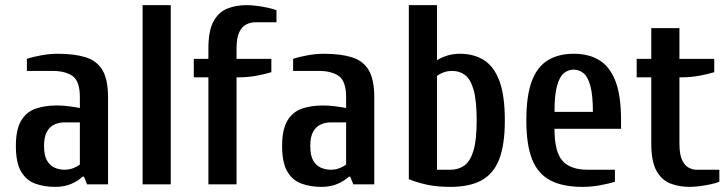

<svg xmlns="http://www.w3.org/2000/svg" viewBox="-20 -720 2845 750"><path d="M195 10Q152 10 117 -3Q82 -16 62 -50.5Q42 -85 42 -150Q42 -214 62.5 -248.5Q83 -283 119 -295.5Q155 -308 202 -308Q225 -308 248.5 -305Q272 -302 292 -298V-340Q292 -403 263.5 -423Q235 -443 185 -443H85V-490Q108 -498 141.5 -504Q175 -510 205 -510Q270 -510 314 -496.5Q358 -483 380 -446.5Q402 -410 402 -340V0H320L308 -30H303Q286 -14 259 -2Q232 10 195 10ZM232 -57Q251 -57 267 -63.5Q283 -70 292 -77V-242H232Q212 -242 193.5 -234Q175 -226 163.5 -206Q152 -186 152 -150Q152 -113 163.5 -93Q175 -73 193.5 -65Q212 -57 232 -57Z M537 0V-700H647V0Z M794 0V-418H737V-490H794V-530Q794 -600 814 -636.5Q834 -673 868 -686.5Q902 -700 944 -700Q962 -700 984.5 -697Q1007 -694 1027.5 -689.5Q1048 -685 1060 -680V-633H977Q959 -633 942 -624.5Q925 -616 914.5 -594Q904 -572 904 -530V-490H1040V-438Q1018 -431 983.5 -424.5Q949 -418 914 -418H904V0Z M1235 10Q1192 10 1157 -3Q1122 -16 1102 -50.5Q1082 -85 1082 -150Q1082 -214 1102.5 -248.5Q1123 -283 1159 -295.5Q1195 -308 1242 -308Q1265 -308 1288.5 -305Q1312 -302 1332 -298V-340Q1332 -403 1303.5 -423Q1275 -443 1225 -443H1125V-490Q1148 -498 1181.5 -504Q1215 -510 1245 -510Q1310 -510 1354 -496.5Q1398 -483 1420 -446.5Q1442 -410 1442 -340V0H1360L1348 -30H1343Q1326 -14 1299 -2Q1272 10 1235 10ZM1272 -57Q1291 -57 1307 -63.5Q1323 -70 1332 -77V-242H1272Q1252 -242 1233.5 -234Q1215 -226 1203.5 -206Q1192 -186 1192 -150Q1192 -113 1203.5 -93Q1215 -73 1233.5 -65Q1252 -57 1272 -57Z M1740 10Q1691 10 1653 2.5Q1615 -5 1577 -20V-700H1687V-485Q1705 -496 1727.5 -503Q1750 -510 1777 -510Q1831 -510 1870.5 -485Q1910 -460 1931 -403.5Q1952 -347 1952 -250Q1952 -153 1929.5 -96.5Q1907 -40 1860 -15Q1813 10 1740 10ZM1687 -57H1740Q1771 -57 1794 -73.5Q1817 -90 1829.5 -131.5Q1842 -173 1842 -250Q1842 -327 1830 -369Q1818 -411 1796.5 -427Q1775 -443 1747 -443Q1728 -443 1712 -437Q1696 -431 1687 -423Z M2256 10Q2179 10 2130.5 -15Q2082 -40 2059 -96.5Q2036 -153 2036 -250Q2036 -347 2057.5 -403.5Q2079 -460 2120.5 -485Q2162 -510 2221 -510Q2280 -510 2321 -485Q2362 -460 2384 -403.5Q2406 -347 2406 -250V-217H2146Q2146 -127 2177 -92Q2208 -57 2276 -57H2382V-10Q2360 -3 2325.5 3.5Q2291 10 2256 10ZM2146 -283H2296Q2296 -349 2286 -385Q2276 -421 2259 -434.5Q2242 -448 2221 -448Q2200 -448 2183 -434.5Q2166 -421 2156 -385Q2146 -349 2146 -283Z M2674 10Q2632 10 2598 -3.5Q2564 -17 2544 -53.5Q2524 -90 2524 -160V-418H2467V-490H2524V-610H2634V-490H2770V-438Q2748 -431 2713.5 -424.5Q2679 -418 2644 -418H2634V-160Q2634 -118 2644 -96Q2654 -74 2669.5 -65.5Q2685 -57 2700 -57H2790V-10Q2778 -5 2757.5 -0.5Q2737 4 2714.5 7Q2692 10 2674 10Z"/></svg>

Font: Cuprum SemiBold
Style: Regular
Weight: 600
Designer: Jovanny Lemonad
Foundry: Jovanny Lemonad
Version: Version 3.000